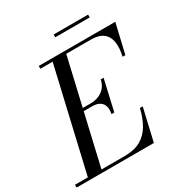

<svg xmlns="http://www.w3.org/2000/svg" viewBox="-243 -1015 1098 1159"><g transform="rotate(-30 306.0 -435.0)"><path d="M40 0 214 -750H309L135 0ZM-45 0V-19.5H300Q368.5 -19.5 413 -44.5Q457.5 -69.5 484.2 -115.5Q511 -161.5 526 -225H545.5L493.5 0ZM359 -278.5Q366 -312 358.2 -334Q350.5 -356 331 -367Q311.5 -378 283 -378H212V-397.5H283Q311.5 -397.5 337.2 -407.5Q363 -417.5 381.8 -438.5Q400.5 -459.5 408 -493H427.5L378.5 -278.5ZM590 -545Q602.5 -598.5 596.8 -640.5Q591 -682.5 561.8 -706.5Q532.5 -730.5 474 -730.5H124V-750H657.5L609.5 -545ZM297 -850V-869.5H537V-850Z"/></g></svg>

Font: Bodoni Moda 11pt
Style: Italic
Weight: 400
Italic angle: -13°
Version: Version 2.004